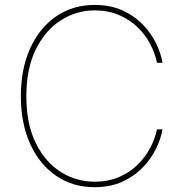

<svg xmlns="http://www.w3.org/2000/svg" viewBox="-20 -757 749 786"><path d="M367.2 9.3Q277.8 9.3 209.7 -37.4Q141.6 -84 103.5 -168Q65.4 -252 65.4 -363.3Q65.4 -475.1 103.5 -559.1Q141.6 -643.1 209.7 -689.9Q277.8 -736.8 367.2 -736.8Q431.2 -736.8 480.2 -714.8Q529.3 -692.9 563.7 -657.5Q598.1 -622.1 618.4 -580.6Q638.7 -539.1 645.5 -500H622.6Q615.2 -537.6 595.7 -575.4Q576.2 -613.3 544.2 -644.5Q512.2 -675.8 468 -695.1Q423.8 -714.4 367.2 -714.4Q292.5 -714.4 229 -673.8Q165.5 -633.3 126.7 -554.9Q87.9 -476.6 87.9 -363.3Q87.9 -249 126.7 -170.9Q165.5 -92.8 229 -53Q292.5 -13.2 367.2 -13.2Q423.8 -13.2 468 -32.5Q512.2 -51.8 543.9 -83.3Q575.7 -114.7 595.5 -152.6Q615.2 -190.4 622.6 -227.5H645.5Q638.7 -189 618.4 -147.5Q598.1 -106 563.7 -70.6Q529.3 -35.2 480.2 -12.9Q431.2 9.3 367.2 9.3Z"/></svg>

Font: Inter 18pt Thin
Style: Regular
Weight: 250
Designer: Rasmus Andersson
Foundry: rsms
Version: Version 4.001;git-66647c0bb